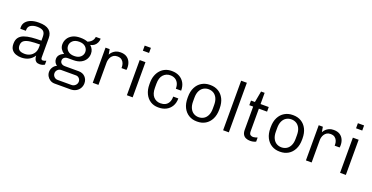

<svg xmlns="http://www.w3.org/2000/svg" viewBox="-30 -1577 5079 2621"><g transform="rotate(20 2510.0 -266.0)"><path d="M213 10Q172 10 135 -3Q98 -16 74.5 -47Q51 -78 51 -132Q51 -188 76 -221.5Q101 -255 147 -272Q193 -289 256 -295Q319 -301 396 -301V-357Q396 -414 367.5 -437Q339 -460 278 -460Q226 -460 188 -438.5Q150 -417 150 -368V-355H70Q69 -360 68.5 -366Q68 -372 68 -378Q68 -423 95 -455Q122 -487 169 -504Q216 -521 275 -521H285Q382 -521 430 -482Q478 -443 478 -368V-87Q478 -68 486 -60.5Q494 -53 505 -53Q515 -53 528.5 -57Q542 -61 553 -67V-10Q540 -1 521.5 4.5Q503 10 480 10Q449 10 431.5 -3Q414 -16 406.5 -37.5Q399 -59 398 -85Q368 -38 321.5 -14Q275 10 213 10ZM243 -53Q281 -53 315.5 -69.5Q350 -86 373 -120.5Q396 -155 396 -208V-245Q316 -245 257.5 -238Q199 -231 167.5 -208.5Q136 -186 136 -138Q136 -94 162 -73.5Q188 -53 243 -53Z M765 188Q729 188 700.5 170.5Q672 153 655.5 124.5Q639 96 639 63Q639 27 659 -4.5Q679 -36 713 -51Q691 -65 679 -87.5Q667 -110 667 -135Q667 -171 689.5 -196.5Q712 -222 749 -236Q718 -257 699.5 -286Q681 -315 681 -353Q681 -396 703 -434.5Q725 -473 770 -497Q815 -521 883 -521Q916 -521 943 -516.5Q970 -512 991 -503Q1028 -517 1050.5 -543Q1073 -569 1076 -603H1147Q1147 -573 1134.5 -545.5Q1122 -518 1099.5 -499.5Q1077 -481 1045 -475L1044 -472Q1067 -452 1080 -425Q1093 -398 1093 -364Q1093 -320 1071 -283Q1049 -246 1005.5 -223Q962 -200 897 -200H817Q786 -200 766 -184.5Q746 -169 746 -141Q746 -115 765.5 -99Q785 -83 817 -83H1017Q1076 -83 1111.5 -46Q1147 -9 1147 45Q1147 85 1128 117.5Q1109 150 1075 169Q1041 188 997 188ZM788 127H987Q1020 127 1043.5 104.5Q1067 82 1067 50Q1067 23 1048 3Q1029 -17 1001 -17H788Q757 -17 736 4.5Q715 26 715 55Q715 85 736 106Q757 127 788 127ZM887 -257Q947 -257 979.5 -287.5Q1012 -318 1012 -360Q1012 -403 979.5 -433.5Q947 -464 887 -464Q827 -464 794 -433.5Q761 -403 761 -360Q761 -318 794 -287.5Q827 -257 887 -257Z M1251 0V-511H1311L1324 -436Q1325 -437 1332.5 -450Q1340 -463 1357 -479.5Q1374 -496 1401 -508.5Q1428 -521 1467 -521Q1522 -521 1556.5 -499Q1591 -477 1608.5 -439.5Q1626 -402 1626 -356Q1626 -345 1625 -336Q1624 -327 1623 -323H1551V-341Q1551 -365 1541.5 -391Q1532 -417 1509 -435.5Q1486 -454 1444 -454Q1413 -454 1392 -441Q1371 -428 1358 -408Q1345 -388 1339.5 -366Q1334 -344 1334 -325V0Z M1747 0V-511H1831V0ZM1744 -646V-720H1834V-646Z M2202 10Q2139 10 2090 -21Q2041 -52 2013 -109.5Q1985 -167 1985 -245V-266Q1985 -326 2002 -372.5Q2019 -419 2049 -452.5Q2079 -486 2119.5 -503.5Q2160 -521 2207 -521H2216Q2276 -521 2322.5 -496Q2369 -471 2395.5 -424.5Q2422 -378 2422 -312H2345Q2345 -362 2327.5 -394.5Q2310 -427 2280.5 -443Q2251 -459 2213 -459Q2153 -459 2112.5 -416Q2072 -373 2072 -285V-228Q2072 -140 2112 -96.5Q2152 -53 2214 -53Q2253 -53 2283 -68Q2313 -83 2330.5 -115.5Q2348 -148 2348 -199H2422Q2422 -133 2394 -86Q2366 -39 2318.5 -14.5Q2271 10 2211 10Z M2763 10Q2698 10 2647 -21Q2596 -52 2567 -109.5Q2538 -167 2538 -248V-264Q2538 -345 2567.5 -402.5Q2597 -460 2648.5 -490.5Q2700 -521 2764 -521H2774Q2839 -521 2890 -490.5Q2941 -460 2970 -402.5Q2999 -345 2999 -264V-248Q2999 -167 2969.5 -109Q2940 -51 2889 -20.5Q2838 10 2773 10ZM2768 -53Q2809 -53 2841.5 -72.5Q2874 -92 2893 -131.5Q2912 -171 2912 -229V-283Q2912 -342 2893 -381Q2874 -420 2841.5 -439.5Q2809 -459 2768 -459Q2728 -459 2695.5 -439.5Q2663 -420 2644 -381Q2625 -342 2625 -283V-229Q2625 -171 2644 -131.5Q2663 -92 2695.5 -72.5Q2728 -53 2768 -53Z M3145 0V-720H3228V0Z M3540 10Q3505 10 3477.5 -2Q3450 -14 3435 -40Q3420 -66 3420 -108V-444H3364V-511H3421L3451 -674H3503V-511H3622V-444H3503V-120Q3503 -76 3521 -64.5Q3539 -53 3560 -53Q3571 -53 3590.5 -58Q3610 -63 3622 -68V-8Q3612 -3 3598 1.5Q3584 6 3569 8Q3554 10 3540 10Z M3966 10Q3901 10 3850 -21Q3799 -52 3770 -109.5Q3741 -167 3741 -248V-264Q3741 -345 3770.5 -402.5Q3800 -460 3851.5 -490.5Q3903 -521 3967 -521H3977Q4042 -521 4093 -490.5Q4144 -460 4173 -402.5Q4202 -345 4202 -264V-248Q4202 -167 4172.5 -109Q4143 -51 4092 -20.5Q4041 10 3976 10ZM3971 -53Q4012 -53 4044.5 -72.5Q4077 -92 4096 -131.5Q4115 -171 4115 -229V-283Q4115 -342 4096 -381Q4077 -420 4044.5 -439.5Q4012 -459 3971 -459Q3931 -459 3898.5 -439.5Q3866 -420 3847 -381Q3828 -342 3828 -283V-229Q3828 -171 3847 -131.5Q3866 -92 3898.5 -72.5Q3931 -53 3971 -53Z M4348 0V-511H4408L4421 -436Q4422 -437 4429.5 -450Q4437 -463 4454 -479.5Q4471 -496 4498 -508.5Q4525 -521 4564 -521Q4619 -521 4653.5 -499Q4688 -477 4705.5 -439.5Q4723 -402 4723 -356Q4723 -345 4722 -336Q4721 -327 4720 -323H4648V-341Q4648 -365 4638.5 -391Q4629 -417 4606 -435.5Q4583 -454 4541 -454Q4510 -454 4489 -441Q4468 -428 4455 -408Q4442 -388 4436.5 -366Q4431 -344 4431 -325V0Z M4844 0V-511H4928V0ZM4841 -646V-720H4931V-646Z"/></g></svg>

Font: Chivo Medium Light
Style: Regular
Weight: 300
Version: Version 2.002